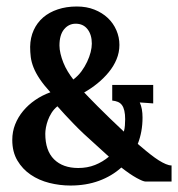

<svg xmlns="http://www.w3.org/2000/svg" viewBox="-20 -556 545 588"><path d="M416.5 -195.8Q416.5 -152.3 401.9 -115.2L413.6 -105.5Q427.7 -93.3 441.2 -82.8Q454.6 -72.3 466.3 -64.9Q478 -57.6 487.8 -53.5Q497.6 -49.3 505.4 -49.3V0H425.8Q418.5 0 398.4 -11Q378.4 -22 351.6 -43Q322.3 -16.6 283 -2.2Q243.7 12.2 195.8 12.2Q163.1 12.2 131.1 4.2Q99.1 -3.9 74 -21Q48.8 -38.1 33.2 -64.5Q17.6 -90.8 17.6 -127.4Q17.6 -152.8 26.4 -175Q35.2 -197.3 50.8 -216.1Q66.4 -234.9 87.6 -249.5Q108.9 -264.2 134.3 -273.4Q114.3 -295.4 101.8 -314Q89.4 -332.5 82.8 -349.1Q76.2 -365.7 74.2 -381.3Q72.3 -397 72.3 -412.6Q72.8 -440.9 83.3 -463.9Q93.8 -486.8 112.3 -502.7Q130.9 -518.6 157 -527.3Q183.1 -536.1 215.3 -536.1Q245.1 -536.1 269 -526.6Q293 -517.1 310.1 -501Q327.1 -484.9 336.4 -463.4Q345.7 -441.9 345.7 -418.5Q345.7 -395.5 336.9 -374.3Q328.1 -353 312.7 -334.5Q297.4 -315.9 278.1 -300.3Q258.8 -284.7 237.8 -272.9Q240.2 -270 251.5 -258.5Q262.7 -247.1 279.3 -230.2Q295.9 -213.4 316.7 -193.4Q337.4 -173.3 358.9 -153.3H359.4Q361.8 -162.1 362.5 -171.6Q363.3 -181.2 363.3 -190.9Q363.3 -206.1 360.8 -216.8Q358.4 -227.5 353.5 -234.1Q348.6 -240.7 341.1 -243.9Q333.5 -247.1 323.7 -248V-295.9H449.2V-239.3Q441.9 -239.7 430.9 -240.7Q419.9 -241.7 408.2 -242.2V-241.7Q416.5 -224.1 416.5 -195.8ZM219.7 -41.5Q247.6 -41.5 271 -50.8Q294.4 -60.1 313.5 -76.2L275.9 -110.4Q253.9 -129.9 236.8 -146Q219.7 -162.1 205.6 -176.8Q191.4 -191.4 179.2 -204.6Q167 -217.8 155.8 -230.5Q145 -221.7 137.9 -210.4Q130.9 -199.2 126.7 -187.7Q122.6 -176.3 120.6 -165.3Q118.7 -154.3 118.7 -146.5Q118.7 -94.7 145.5 -68.1Q172.4 -41.5 219.7 -41.5ZM162.1 -416.5Q162.1 -405.3 165.3 -391.6Q168.5 -377.9 174.1 -364Q179.7 -350.1 187.7 -336.9Q195.8 -323.7 204.6 -312.5Q219.2 -323.7 229.5 -337.6Q239.7 -351.6 246.8 -366.7Q253.9 -381.8 257.6 -396.2Q261.2 -410.6 261.2 -422.4Q261.2 -449.7 248 -466.6Q234.9 -483.4 211.9 -483.4Q190.4 -483.4 176.3 -466.3Q162.1 -449.2 162.1 -416.5Z"/></svg>

Font: Parastoo Print
Style: Print-Bold
Weight: 700
Foundry: Saber Rastikerdar (saber.rastikerdar@gmail.com)
Version: Version 1.0.0-alpha3